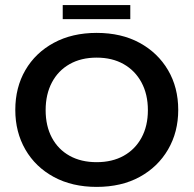

<svg xmlns="http://www.w3.org/2000/svg" viewBox="-20 -723 759 753"><path d="M359 10Q263 10 191 -29Q119 -68 79.5 -136.5Q40 -205 40 -292Q40 -380 79.5 -448Q119 -516 191 -555Q263 -594 359 -594Q456 -594 527.5 -555Q599 -516 639 -448Q679 -380 679 -292Q679 -205 639 -136.5Q599 -68 527.5 -29Q456 10 359 10ZM359 -87Q420 -87 465 -112Q510 -137 535 -183Q560 -229 560 -291Q560 -353 535 -399.5Q510 -446 465 -471.5Q420 -497 359 -497Q298 -497 253 -471.5Q208 -446 183.5 -399.5Q159 -353 159 -291Q159 -229 183.5 -183Q208 -137 253 -112Q298 -87 359 -87ZM226 -648V-703H491V-648Z"/></svg>

Font: Rokkitt SemiBold SemiBold
Style: Regular
Weight: 600
Version: Version 3.103